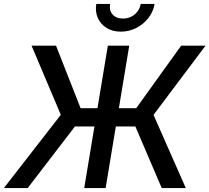

<svg xmlns="http://www.w3.org/2000/svg" viewBox="-49 -961 1070 981"><path d="M611.3 -727.5 490.7 0H381.3L502 -727.5ZM-29.3 0 261.7 -374.5 112.3 -727.5H237.3L362.8 -408.2H647L876.5 -727.5H1001L735.4 -374L900.4 0H777.3L642.6 -314.9H334L92.3 0ZM567.9 -799.3Q526.4 -799.3 495.8 -818.1Q465.3 -836.9 450.9 -869.1Q436.5 -901.4 442.9 -940.9H513.7Q507.8 -907.7 526.4 -887Q544.9 -866.2 579.6 -866.2Q602.1 -866.2 621.3 -875.7Q640.6 -885.3 653.3 -902.1Q666 -918.9 669.9 -940.9H740.7Q734.4 -901.4 709.2 -869.1Q684.1 -836.9 647.2 -818.1Q610.4 -799.3 567.9 -799.3Z"/></svg>

Font: Inter 28pt Medium
Style: Italic
Weight: 500
Italic angle: -9.3988°
Designer: Rasmus Andersson
Foundry: rsms
Version: Version 4.001;git-66647c0bb